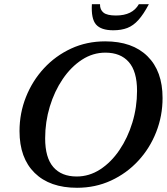

<svg xmlns="http://www.w3.org/2000/svg" viewBox="-20 -878 790 910"><path d="M750.5 -413.5Q750.5 -328.5 720.2 -251.8Q690 -175 635.2 -115.8Q580.5 -56.5 506.2 -22.2Q432 12 345 12Q216 12 144.2 -58.5Q72.5 -129 72.5 -256.5Q72.5 -341.5 103 -418.2Q133.5 -495 188.2 -554.2Q243 -613.5 317 -647.8Q391 -682 478.5 -682Q607.5 -682 679 -611.5Q750.5 -541 750.5 -413.5ZM194 -222.5Q194 -130.5 232.8 -86Q271.5 -41.5 343.5 -41.5Q403 -41.5 455 -75.2Q507 -109 546.2 -167Q585.5 -225 607.5 -297.5Q629.5 -370 629.5 -447.5Q629.5 -539.5 590.5 -584Q551.5 -628.5 479.5 -628.5Q420 -628.5 368.2 -594.8Q316.5 -561 277.2 -503.2Q238 -445.5 216 -372.8Q194 -300 194 -222.5ZM529.5 -804.5Q608 -804.5 638 -858H685.5Q660.5 -810.5 636.2 -783.5Q612 -756.5 583.5 -745.5Q555 -734.5 517 -734.5Q459 -734.5 435.2 -761.8Q411.5 -789 415.5 -858H454Q453.5 -831.5 470.8 -818Q488 -804.5 529.5 -804.5Z"/></svg>

Font: Newsreader 16pt SemiBold
Style: Italic
Weight: 600
Italic angle: -17°
Designer: Hugues Gentile
Foundry: Production Type
Version: Version 1.003; ttfautohint (v1.8.3)